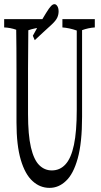

<svg xmlns="http://www.w3.org/2000/svg" viewBox="-31 -909 492 935"><path d="M430.7 -815.9Q430.7 -800.8 430.7 -775.4Q399.4 -773.4 368.7 -762.2Q368.7 -553.7 368.7 -340.3Q368.7 -213.4 347.4 -137.2Q326.2 -61 290 -27.8Q254.9 5.9 210.4 5.9Q163.6 5.9 127.9 -26.9Q91.3 -59.6 70.3 -130.4Q49.3 -201.2 49.3 -313Q49.3 -442.4 49.3 -570.8Q49.3 -681.6 47.9 -764.2Q18.6 -774.4 -10.7 -775.4Q-10.7 -800.3 -10.7 -815.9H175.3Q175.3 -800.8 175.3 -775.4Q141.1 -773.4 106.9 -761.7Q105.5 -642.1 105.5 -574.7Q105.5 -469.2 105.5 -354Q105.5 -252 119.6 -191.4Q133.8 -130.9 159.9 -105Q186 -79.1 221.2 -79.1Q261.2 -79.1 288.1 -108.9Q315.4 -138.7 329.1 -203.6Q342.8 -268.6 342.8 -375Q342.8 -572.3 342.8 -760.3Q307.1 -772.9 272.9 -775.4Q272.9 -800.3 272.9 -815.9ZM138.2 -713.4 128.9 -734.9Q155.3 -785.2 193.4 -845.7Q209 -871.1 217.3 -879.4Q226.1 -888.7 234.1 -888.7Q242.2 -888.7 248.3 -878.9Q254.4 -869.1 254.4 -853.5Q254.4 -837.9 247.8 -823.2Q241.2 -808.6 220.5 -789.3Q199.7 -770 178.7 -751Q157.7 -731.9 138.2 -713.4Z"/></svg>

Font: Scarab Serif
Style: Condensed-Light
Weight: 300
Designer: John Roberts
Foundry: Scarab
Version: 1.0